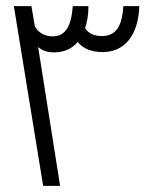

<svg xmlns="http://www.w3.org/2000/svg" viewBox="-20 -603 487 623"><path d="M25 -583 120 0H175L104 -449H106C120 -436 140 -433 155 -433C183 -433 212 -442 232 -467C250 -444 279 -434 313 -434C383 -434 429 -487 432 -583H380C376 -507 349 -486 309 -486C290 -486 268 -492 256 -512C262 -528 267 -553 267 -583H216C211 -505 184 -485 150 -485C128 -485 105 -495 93 -518L82 -583Z"/></svg>

Font: Noto Sans Syriac Light
Style: Regular
Weight: 300
Designer: Patrick Giasson and the Monotype Design Team
Foundry: Monotype Imaging Inc.
Version: Version 3.000